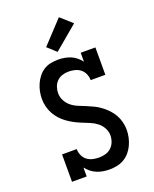

<svg xmlns="http://www.w3.org/2000/svg" viewBox="-178 -1087 956 1193"><g transform="rotate(-20 300.0 -490.5)"><path d="M335 8Q314 8 293 4.5Q272 1 252.5 -7Q233 -15 216 -28.5Q199 -42 186 -59V0H89V-181H186Q186 -160 194.5 -140Q203 -120 219.5 -107Q236 -94 257 -89Q278 -84 299 -84Q321 -84 342.5 -90Q364 -96 380 -111Q396 -126 404 -147Q412 -168 412 -190Q412 -215 399.5 -238.5Q387 -262 366.5 -278Q346 -294 322 -304Q298 -314 274 -323.5Q250 -333 227 -345Q204 -357 183 -372Q162 -387 144.5 -406Q127 -425 114.5 -447.5Q102 -470 95.5 -495.5Q89 -521 89 -547Q89 -572 94 -596.5Q99 -621 109 -643.5Q119 -666 134.5 -686Q150 -706 171 -719.5Q192 -733 216.5 -738Q241 -743 266 -743Q287 -743 308 -739.5Q329 -736 348.5 -728Q368 -720 384.5 -706.5Q401 -693 414 -676V-735H511V-554H414Q414 -575 405.5 -595Q397 -615 380.5 -628Q364 -641 343.5 -646Q323 -651 302 -651Q281 -651 260.5 -644.5Q240 -638 225 -623Q210 -608 203 -587.5Q196 -567 196 -546Q196 -520 208.5 -496.5Q221 -473 241 -457Q261 -441 285.5 -431Q310 -421 333.5 -411.5Q357 -402 380.5 -390.5Q404 -379 424.5 -363.5Q445 -348 463 -329Q481 -310 493.5 -287.5Q506 -265 512.5 -239.5Q519 -214 519 -189Q519 -163 513.5 -138Q508 -113 497.5 -90Q487 -67 470.5 -47.5Q454 -28 432 -15Q410 -2 385 3Q360 8 335 8ZM281 -789 224 -841 362 -989 438 -921Z"/></g></svg>

Font: Iosevka Curly Slab SmBdEx
Style: Regular
Weight: 600
Width: 7
Monospace: yes
Designer: Belleve Invis
Foundry: Belleve Invis
Version: Version 11.1.0; ttfautohint (v1.8.3)